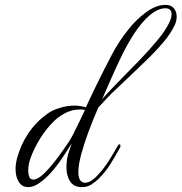

<svg xmlns="http://www.w3.org/2000/svg" viewBox="-20 -762 746 789"><path d="M317 7Q283 7 268 -16.5Q253 -40 253 -75Q253 -110 265 -144L275 -173L238 -116Q224 -94 201.5 -66.5Q179 -39 154 -19Q122 7 96 7Q71 7 57.5 -14Q44 -35 44 -67Q44 -89 50 -111Q65 -167 96 -213.5Q127 -260 174 -294Q194 -309 225 -318.5Q256 -328 287 -328Q299 -328 311 -326Q323 -324 333 -321Q341 -339 351.5 -361Q362 -383 372.5 -404.5Q383 -426 390 -440Q410 -481 440 -538Q470 -595 510 -644Q541 -683 581.5 -712.5Q622 -742 660 -742Q683 -742 694.5 -728Q706 -714 706 -694Q706 -676 699 -661Q683 -625 648.5 -585Q614 -545 574.5 -507.5Q535 -470 504 -440Q478 -415 458 -396.5Q438 -378 421 -360Q404 -342 384 -320Q362 -270 343.5 -220Q325 -170 313.5 -127Q302 -84 302 -55Q302 -14 327 -11Q344 -11 359 -22Q374 -33 385 -46Q408 -71 427 -101Q446 -131 465 -165Q468 -169 471 -169Q475 -169 475 -163Q475 -158 473 -155Q455 -122 434.5 -89Q414 -56 385 -27Q372 -14 355 -3.5Q338 7 317 7ZM400 -355Q423 -381 443 -401.5Q463 -422 492 -452Q520 -480 556.5 -518Q593 -556 625.5 -595Q658 -634 673 -664Q685 -688 685 -703Q685 -728 660 -728Q629 -728 595.5 -699.5Q562 -671 530 -622Q503 -580 479 -530.5Q455 -481 435 -435Q415 -389 400 -355ZM117 -24Q135 -24 160.5 -48.5Q186 -73 213.5 -109.5Q241 -146 264 -181Q271 -191 282.5 -214Q294 -237 307 -263.5Q320 -290 329 -310Q323 -312 317.5 -312Q312 -312 306 -312Q275 -312 244.5 -295.5Q214 -279 190 -252Q156 -215 133 -172.5Q110 -130 101 -98Q96 -80 96 -61Q96 -46 100.5 -35Q105 -24 117 -24Z"/></svg>

Font: MonteCarlo
Style: Regular
Weight: 400
Designer: Robert E. Leuschke
Foundry: Robert E. Leuschke
Version: Version 1.010; ttfautohint (v1.8.3)